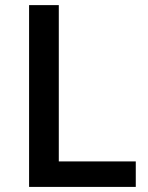

<svg xmlns="http://www.w3.org/2000/svg" viewBox="-20 -734 582 754"><path d="M513.2 0V-100.1H210.9V-713.9H94.2V0Z"/></svg>

Font: Open Sans 600
Style: Regular
Weight: 600
Foundry: Ascender Corporation
Version: Version 1.100;PS 001.100;hotconv 1.0.88;makeotf.lib2.5.64775